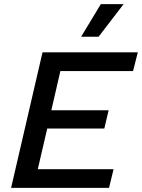

<svg xmlns="http://www.w3.org/2000/svg" viewBox="-20 -915 691 935"><path d="M34 0 187 -660H651L628 -569H274L230 -378H509L488 -289H210L164 -91H533L511 0ZM471 -895H582L460 -736H375Z"/></svg>

Font: Kantumruy Pro Medium
Style: Italic
Weight: 500
Italic angle: -13°
Designer: Sovichet Tep
Foundry: Sovichet Tep
Version: Version 1.002